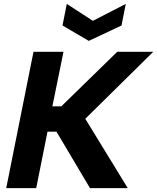

<svg xmlns="http://www.w3.org/2000/svg" viewBox="-20 -966 807 986"><path d="M152 -700H306L249 -420H295L582 -700H767L418 -356L636 0H442L270 -290H224L166 0H12ZM626 -946 604 -835 436 -756 301 -835 323 -946 457 -859Z"/></svg>

Font: Albert Sans ExtraBold
Style: Italic
Weight: 800
Italic angle: -11.25°
Designer: Andreas Rasmussen
Foundry: a.Foundry
Version: Version 1.025